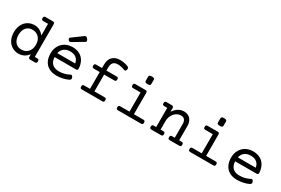

<svg xmlns="http://www.w3.org/2000/svg" viewBox="78 -1721 4040 2761"><g transform="rotate(30 2098.5 -340.0)"><path d="M501 -607.4V-66.4H541Q557.6 -66.4 564.7 -58.8Q571.8 -51.3 571.8 -33.2Q571.8 -15.1 564.7 -7.6Q557.6 0 541 0H463.4Q446.8 0 439.7 -7.6Q432.6 -15.1 432.6 -33.2V-72.3Q401.9 -32.2 361.3 -10.7Q320.8 10.7 272.9 10.7Q212.4 10.7 164.6 -17.8Q116.7 -46.4 89.4 -99.9Q62 -153.3 62 -225.6Q62 -297.9 89.4 -351.3Q116.7 -404.8 164.6 -433.3Q212.4 -461.9 272.9 -461.9Q364.7 -461.9 427.7 -381.3V-574.2H348.6Q332 -574.2 325 -581.8Q317.9 -589.4 317.9 -607.4Q317.9 -625.5 325 -633.1Q332 -640.6 348.6 -640.6H470.2Q486.8 -640.6 493.9 -633.1Q501 -625.5 501 -607.4ZM139.2 -225.6Q139.2 -177.2 155.5 -140.1Q171.9 -103 203.1 -82.3Q234.4 -61.5 277.8 -61.5Q321.3 -61.5 355.2 -81.1Q389.2 -100.6 408.4 -137.7Q427.7 -174.8 427.7 -225.6Q427.7 -276.4 408.4 -313.5Q389.2 -350.6 355.2 -370.1Q321.3 -389.6 277.8 -389.6Q234.4 -389.6 203.1 -368.9Q171.9 -348.1 155.5 -311Q139.2 -273.9 139.2 -225.6Z M1132.3 -237.8Q1132.3 -221.2 1125.2 -214.4Q1118.2 -207.5 1101.6 -207.5H748Q751.5 -134.8 791.3 -97.4Q831.1 -60.1 903.8 -60.1Q948.7 -60.1 992.7 -71.5Q1036.6 -83 1069.8 -102.1Q1078.1 -106.4 1085 -106.4Q1102.1 -106.4 1112.8 -80.6Q1117.2 -70.3 1117.2 -62Q1117.2 -42.5 1095.7 -31.7Q1058.1 -12.7 1006.8 -1Q955.6 10.7 903.8 10.7Q830.1 10.7 777.8 -17.6Q725.6 -45.9 698.2 -99.1Q670.9 -152.3 670.9 -225.6Q670.9 -295.4 700.7 -349.1Q730.5 -402.8 783.2 -432.4Q835.9 -461.9 903.8 -461.9Q974.6 -461.9 1024.7 -433.3Q1074.7 -404.8 1101.6 -354.2Q1128.4 -303.7 1132.3 -237.8ZM752.9 -275.9H1051.3Q1041 -332 1004.2 -361.6Q967.3 -391.1 903.8 -391.1Q843.8 -391.1 804.4 -360.6Q765.1 -330.1 752.9 -275.9ZM988.3 -690.9Q1004.9 -690.9 1021 -670.9Q1035.6 -651.9 1035.6 -637.7Q1035.6 -625 1024.9 -618.7L842.3 -511.7Q833.5 -506.8 826.7 -506.8Q814.9 -506.8 804.2 -519Q792.5 -532.2 792.5 -544.4Q792.5 -553.7 800.3 -559.6L970.2 -684.6Q979 -690.9 988.3 -690.9Z M1719.7 -618.2Q1743.2 -609.4 1743.2 -585.9Q1743.2 -580.6 1741.7 -573.2Q1734.9 -545.4 1717.3 -545.4Q1711.9 -545.4 1705.6 -547.9Q1643.6 -571.8 1589.8 -571.8Q1491.2 -571.8 1491.2 -465.8V-412.1H1660.2Q1676.8 -412.1 1683.8 -404.5Q1690.9 -397 1690.9 -378.9Q1690.9 -360.8 1683.8 -353.3Q1676.8 -345.7 1660.2 -345.7H1491.2V-66.4H1660.2Q1676.8 -66.4 1683.8 -58.8Q1690.9 -51.3 1690.9 -33.2Q1690.9 -15.1 1683.8 -7.6Q1676.8 0 1660.2 0H1321.3Q1304.7 0 1297.6 -7.6Q1290.5 -15.1 1290.5 -33.2Q1290.5 -51.3 1297.6 -58.8Q1304.7 -66.4 1321.3 -66.4H1418V-345.7H1321.3Q1304.7 -345.7 1297.6 -353.3Q1290.5 -360.8 1290.5 -378.9Q1290.5 -397 1297.6 -404.5Q1304.7 -412.1 1321.3 -412.1H1418V-472.2Q1418 -552.7 1463.1 -597.9Q1508.3 -643.1 1589.8 -643.1Q1655.3 -643.1 1719.7 -618.2Z M2147 -418V-66.4H2303.7Q2320.3 -66.4 2327.4 -58.8Q2334.5 -51.3 2334.5 -33.2Q2334.5 -15.1 2327.4 -7.6Q2320.3 0 2303.7 0H1920.9Q1904.3 0 1897.2 -7.6Q1890.1 -15.1 1890.1 -33.2Q1890.1 -51.3 1897.2 -58.8Q1904.3 -66.4 1920.9 -66.4H2073.7V-384.8H1950.2Q1933.6 -384.8 1926.5 -392.3Q1919.4 -399.9 1919.4 -418Q1919.4 -436 1926.5 -443.6Q1933.6 -451.2 1950.2 -451.2H2116.2Q2132.8 -451.2 2139.9 -443.6Q2147 -436 2147 -418ZM2147 -633.8V-570.3Q2147 -552.7 2137.2 -545.7Q2127.4 -538.6 2100.6 -538.6Q2073.7 -538.6 2064 -545.7Q2054.2 -552.7 2054.2 -570.3V-633.8Q2054.2 -651.4 2064 -658.4Q2073.7 -665.5 2100.6 -665.5Q2127.4 -665.5 2137.2 -658.4Q2147 -651.4 2147 -633.8Z M2898.4 -302.7V-66.4H2938.5Q2955.1 -66.4 2962.2 -58.8Q2969.2 -51.3 2969.2 -33.2Q2969.2 -15.1 2962.2 -7.6Q2955.1 0 2938.5 0H2780.3Q2763.7 0 2756.6 -7.6Q2749.5 -15.1 2749.5 -33.2Q2749.5 -51.3 2756.6 -58.8Q2763.7 -66.4 2780.3 -66.4H2825.2V-295.4Q2825.2 -338.9 2805.2 -364.3Q2785.2 -389.6 2746.1 -389.6Q2704.6 -389.6 2668.7 -365.7Q2632.8 -341.8 2611.3 -299.8Q2589.8 -257.8 2589.8 -206.1V-66.4H2634.8Q2651.4 -66.4 2658.4 -58.8Q2665.5 -51.3 2665.5 -33.2Q2665.5 -15.1 2658.4 -7.6Q2651.4 0 2634.8 0H2476.6Q2460 0 2452.9 -7.6Q2445.8 -15.1 2445.8 -33.2Q2445.8 -51.3 2452.9 -58.8Q2460 -66.4 2476.6 -66.4H2516.6V-384.8H2466.8Q2450.2 -384.8 2443.1 -392.3Q2436 -399.9 2436 -418Q2436 -436 2443.1 -443.6Q2450.2 -451.2 2466.8 -451.2H2554.2Q2570.8 -451.2 2577.9 -443.6Q2585 -436 2585 -418V-359.4Q2617.2 -409.2 2660.4 -435.5Q2703.6 -461.9 2753.4 -461.9Q2797.9 -461.9 2830.6 -442.6Q2863.3 -423.3 2880.9 -387.2Q2898.4 -351.1 2898.4 -302.7Z M3346.2 -418V-66.4H3502.9Q3519.5 -66.4 3526.6 -58.8Q3533.7 -51.3 3533.7 -33.2Q3533.7 -15.1 3526.6 -7.6Q3519.5 0 3502.9 0H3120.1Q3103.5 0 3096.4 -7.6Q3089.4 -15.1 3089.4 -33.2Q3089.4 -51.3 3096.4 -58.8Q3103.5 -66.4 3120.1 -66.4H3272.9V-384.8H3149.4Q3132.8 -384.8 3125.7 -392.3Q3118.7 -399.9 3118.7 -418Q3118.7 -436 3125.7 -443.6Q3132.8 -451.2 3149.4 -451.2H3315.4Q3332 -451.2 3339.1 -443.6Q3346.2 -436 3346.2 -418ZM3346.2 -633.8V-570.3Q3346.2 -552.7 3336.4 -545.7Q3326.7 -538.6 3299.8 -538.6Q3272.9 -538.6 3263.2 -545.7Q3253.4 -552.7 3253.4 -570.3V-633.8Q3253.4 -651.4 3263.2 -658.4Q3272.9 -665.5 3299.8 -665.5Q3326.7 -665.5 3336.4 -658.4Q3346.2 -651.4 3346.2 -633.8Z M4130.4 -237.8Q4130.4 -221.2 4123.3 -214.4Q4116.2 -207.5 4099.6 -207.5H3746.1Q3749.5 -134.8 3789.3 -97.4Q3829.1 -60.1 3901.9 -60.1Q3946.8 -60.1 3990.7 -71.5Q4034.7 -83 4067.9 -102.1Q4076.2 -106.4 4083 -106.4Q4100.1 -106.4 4110.8 -80.6Q4115.2 -70.3 4115.2 -62Q4115.2 -42.5 4093.8 -31.7Q4056.2 -12.7 4004.9 -1Q3953.6 10.7 3901.9 10.7Q3828.1 10.7 3775.9 -17.6Q3723.6 -45.9 3696.3 -99.1Q3668.9 -152.3 3668.9 -225.6Q3668.9 -295.4 3698.7 -349.1Q3728.5 -402.8 3781.2 -432.4Q3834 -461.9 3901.9 -461.9Q3972.7 -461.9 4022.7 -433.3Q4072.8 -404.8 4099.6 -354.2Q4126.5 -303.7 4130.4 -237.8ZM3751 -275.9H4049.3Q4039.1 -332 4002.2 -361.6Q3965.3 -391.1 3901.9 -391.1Q3841.8 -391.1 3802.5 -360.6Q3763.2 -330.1 3751 -275.9Z"/></g></svg>

Font: Courier Prime
Style: Regular
Weight: 400
Designer: Alan Dague-Greene, Quote-Unquote Apps
Foundry: Quote-Unquote Apps
Version: Version 3.018